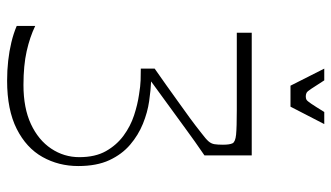

<svg xmlns="http://www.w3.org/2000/svg" viewBox="-216 -509 932 540"><g transform="rotate(90 250.0 -239.0)"><path d="M53 180V128Q84 143 124 152Q164 161 219 161Q284 161 329 140Q374 119 398 83Q422 47 422 4Q422 -41 405 -71Q388 -101 361.5 -120.5Q335 -140 304.5 -150Q274 -160 246 -164Q222 -168 205.5 -168.5Q189 -169 173 -169V-208Q195 -223 218.5 -240Q242 -257 266 -274Q290 -291 312.5 -307.5Q335 -324 355 -340Q371 -352 377.5 -359.5Q384 -367 385.5 -376Q387 -385 387 -400Q387 -419 383 -427Q379 -435 358.5 -437Q338 -439 289 -439Q253 -439 221.5 -439Q190 -439 155.5 -439Q121 -439 72 -439V-481H417V-348Q376 -320 343.5 -296Q311 -272 279 -249Q247 -226 209 -198Q233 -197 264.5 -192.5Q296 -188 328 -175Q360 -162 387 -139Q414 -116 430.5 -80.5Q447 -45 447 7Q447 62 421.5 107.5Q396 153 342.5 180Q289 207 207 207Q178 207 151 204Q124 201 99 195Q74 189 53 180ZM221 -590 173 -685H206Q223 -659 230 -648Q237 -637 241.5 -635Q246 -633 251 -633Q257 -633 260.5 -635Q264 -637 271.5 -648Q279 -659 295 -685H329L280 -590Z"/></g></svg>

Font: Ojuju Light
Style: Regular
Weight: 300
Designer: Chisaokwu Joboson, Mirko Velimirovic
Foundry: Udi Foundry
Version: Version 1.000